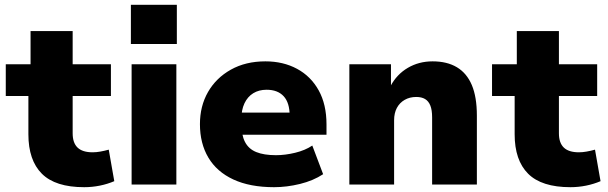

<svg xmlns="http://www.w3.org/2000/svg" viewBox="-20 -767 2527 798"><path d="M330 11Q210 11 154 -45Q98 -101 98 -209V-368H4V-500H107V-638H282V-500H441V-368H282V-213Q282 -173 302.5 -153.5Q323 -134 365 -134Q380 -134 397 -137Q414 -140 432 -145L455 -14Q427 -2 395 4.5Q363 11 330 11Z M524 -584V-747H715V-584ZM527 0V-500H713V0Z M1119 11Q1019 11 950 -21Q881 -53 846 -112Q811 -171 811 -251Q811 -326 844.5 -384.5Q878 -443 939.5 -477.5Q1001 -512 1083 -512Q1157 -512 1214.5 -481Q1272 -450 1304.5 -391.5Q1337 -333 1337 -250V-207H962V-299H1196L1184 -285Q1184 -340 1159 -367Q1134 -394 1088 -394Q1056 -394 1032.5 -379.5Q1009 -365 996 -337.5Q983 -310 983 -270V-255Q983 -207 998 -177.5Q1013 -148 1045 -135Q1077 -122 1127 -122Q1165 -122 1206.5 -132Q1248 -142 1278 -162L1323 -43Q1282 -16 1227 -2.5Q1172 11 1119 11Z M1432 0V-500H1605V-409H1603Q1629 -458 1675 -485Q1721 -512 1778 -512Q1838 -512 1879 -487.5Q1920 -463 1941 -413.5Q1962 -364 1962 -286V0H1776V-279Q1776 -310 1768.5 -328.5Q1761 -347 1746.5 -355.5Q1732 -364 1710 -364Q1683 -364 1662 -352Q1641 -340 1629.5 -318.5Q1618 -297 1618 -267V0Z M2351 11Q2231 11 2175 -45Q2119 -101 2119 -209V-368H2025V-500H2128V-638H2303V-500H2462V-368H2303V-213Q2303 -173 2323.5 -153.5Q2344 -134 2386 -134Q2401 -134 2418 -137Q2435 -140 2453 -145L2476 -14Q2448 -2 2416 4.5Q2384 11 2351 11Z"/></svg>

Font: Nunito Sans 9pt Black
Style: Regular
Weight: 900
Version: Version 3.101;gftools[0.9.27]